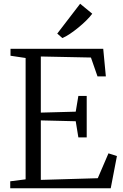

<svg xmlns="http://www.w3.org/2000/svg" viewBox="-20 -1003 654 1023"><path d="M116.5 -47.5V-694L36 -706V-743H530L544 -596H499.5L464.5 -696.5L197.5 -702V-403L383.5 -408L397.5 -492H442V-271H397.5L383.5 -357L197.5 -361.5V-44.5L501 -53.5L558 -186L603 -171.5L570 0H34.5V-37ZM312 -800.5 285 -824 407 -983 471.5 -930Q459.5 -913.5 440 -894.2Q420.5 -875 398 -856.5Q375.5 -838 353.2 -823Q331 -808 313 -800.5Z"/></svg>

Font: Merriweather 48pt Light
Style: Regular
Weight: 300
Version: Version 2.100